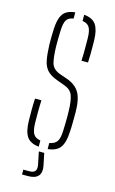

<svg xmlns="http://www.w3.org/2000/svg" viewBox="-116 -651 505 840"><g transform="rotate(15 136.0 -231.0)"><path d="M154 4.5V-23Q178 -27 188 -41.8Q198 -56.5 199 -90.5L200 -121.5Q200.5 -137 200.5 -151.5Q200.5 -166 200 -179.5Q199 -226 190.2 -249.8Q181.5 -273.5 152.5 -284L115.5 -297.5Q85.5 -308.5 70.5 -324.8Q55.5 -341 50 -368Q44.5 -395 43 -439Q42.5 -457.5 43 -473Q43.5 -488.5 44 -507Q45.5 -554 60.8 -577.2Q76 -600.5 116 -604.5V-576.5Q92.5 -573 84 -558Q75.5 -543 74.5 -509Q74 -489 73.5 -473.2Q73 -457.5 73.5 -439.5Q74.5 -394 81 -366.8Q87.5 -339.5 119.5 -327L156.5 -314Q195.5 -300.5 213 -270.8Q230.5 -241 230.5 -180Q230.5 -160 230.2 -136Q230 -112 228.5 -91.5Q226.5 -45.5 210.2 -22.5Q194 0.5 154 4.5ZM197 -407Q198 -427 198.2 -444.8Q198.5 -462.5 198.2 -478.8Q198 -495 198 -509Q197.5 -543 188.5 -558Q179.5 -573 156.5 -576.5V-604.5Q196 -600.5 211.2 -577.2Q226.5 -554 227.5 -507.5Q227.5 -494 227.8 -478.2Q228 -462.5 227.8 -444.8Q227.5 -427 226.5 -407ZM42.5 -92Q42 -113.5 42 -139Q42 -164.5 43.5 -194.5H72.5Q71 -163.5 71.2 -138.2Q71.5 -113 71.5 -90.5Q72.5 -57 81.5 -42Q90.5 -27 113.5 -23.5V4.5Q74.5 0.5 59 -22.5Q43.5 -45.5 42.5 -92ZM74.5 141V119H101.5Q121 119 128 109.5Q135 100 131 80.5L119.5 24.5H144L155.5 80.5Q161 110 147.5 125.5Q134 141 101.5 141Z"/></g></svg>

Font: Big Shoulders Stencil Display Thin ExtraLight
Style: Regular
Weight: 250
Version: Version 2.001